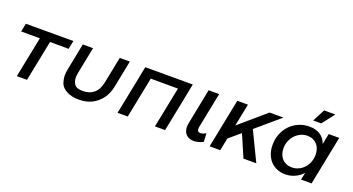

<svg xmlns="http://www.w3.org/2000/svg" viewBox="-48 -1342 3593 1952"><g transform="rotate(20 1748.0 -366.0)"><path d="M56 -532H570L552 -441L350.5 -441.5L262 0H152L240.5 -441.5L38 -442Z M824 9Q744 9 690 -21Q636 -51 621.8 -93.8Q607.5 -136.5 607.5 -173.5Q607.5 -206 615 -244L672 -532H783L726 -247Q720 -217 720 -192.5Q720 -151.5 742 -119.2Q764 -87 834 -87Q904 -87 951.2 -126Q998.5 -165 1015 -247L1072 -532H1181L1124 -244Q1108 -162 1066 -106.5Q1024 -51 964 -21Q904 9 824 9Z M1348 -532H1862L1848.5 -464H1849L1756 0H1646L1734.5 -441L1440.5 -442L1352 0H1242L1330.5 -442H1330Z M2033.5 -532H2147.5L2071.5 -152Q2065.5 -119.5 2074.2 -106.8Q2083 -94 2102.5 -94Q2117.5 -94 2131.8 -99.2Q2146 -104.5 2162.5 -113L2166.5 -22Q2138.5 -7.5 2112.5 -1.2Q2086.5 5 2065.5 5Q2036.5 5 2013 -5.5Q1989.5 -16 1974.8 -35.8Q1960 -55.5 1955 -84Q1950 -112.5 1957.5 -149Z M2459 -531 2410.5 -288 2693 -531H2843L2590.5 -315.5L2743 0H2604L2501 -239L2380 -136L2353 0H2238L2344 -531Z M3055 5Q3005.5 5 2964.8 -12.2Q2924 -29.5 2895 -61Q2866 -92.5 2850 -136.5Q2834 -180.5 2834 -234Q2834 -298 2856 -353.2Q2878 -408.5 2917 -449Q2956 -489.5 3009 -512.8Q3062 -536 3124 -536Q3195 -536 3242 -505.5Q3289 -475 3310 -416L3333 -531H3447L3341 0H3227L3243 -78Q3207 -39 3159.2 -17Q3111.5 5 3055 5ZM3094 -84Q3133 -84 3167 -99.8Q3201 -115.5 3226 -143Q3251 -170.5 3265.5 -207.2Q3280 -244 3280 -286Q3280 -321 3270 -349.5Q3260 -378 3241.2 -398.2Q3222.5 -418.5 3196.5 -429.8Q3170.5 -441 3138 -441Q3099 -441 3064.8 -425Q3030.5 -409 3005 -381.5Q2979.5 -354 2964.8 -317.2Q2950 -280.5 2950 -239Q2950 -204 2960.5 -175.5Q2971 -147 2989.8 -126.8Q3008.5 -106.5 3035.2 -95.2Q3062 -84 3094 -84ZM3137 -607 3207 -741H3329L3224 -607Z"/></g></svg>

Font: Argentum Sans
Style: Italic
Weight: 400
Italic angle: -11.3099°
Designer: Julieta Ulanovsky, Owen Earl, Rasmus Andersson, Cristiano Sobral
Foundry: The Argentum Sans Project Authors
Version: Version 3.131; ttfautohint (v1.8.4.7-5d5b-dirty)